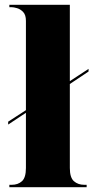

<svg xmlns="http://www.w3.org/2000/svg" viewBox="-20 -780 390 800"><path d="M19 0V-10H29Q55 -10 71.5 -25Q88 -40 88 -80V-310L14 -261V-273L88 -321V-693Q88 -718 76.5 -730Q65 -742 51 -746Q37 -750 29 -750H19V-760H271V-442L349 -493V-482L271 -430V-80Q271 -40 288 -25Q305 -10 331 -10H341V0Z"/></svg>

Font: Noto Serif Display SemiCondensed Black
Style: Regular
Weight: 900
Width: 4
Designer: Monotype Design Team
Foundry: Monotype Imaging Inc.
Version: Version 2.009